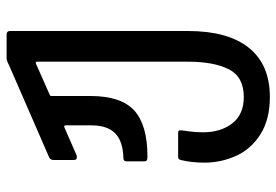

<svg xmlns="http://www.w3.org/2000/svg" viewBox="-148 -462 838 582"><g transform="rotate(-90 271.0 -171.0)"><path d="M69 30Q69 -10 77 -42Q79 -50 86 -50H160Q167 -50 167 -44Q167 -38 164 -18.5Q161 1 161 26Q161 79 188 114Q215 149 268 149Q329 149 352 103.5Q375 58 375 -20V-478Q375 -483 369 -481L274 -439Q271 -438 271 -434V-316Q271 -223 227 -183Q183 -143 87 -143Q79 -143 76 -145Q73 -147 73 -153V-206Q73 -216 83 -216Q133 -217 157.5 -240.5Q182 -264 182 -313V-391Q182 -398 174 -394L94 -359Q91 -357 85 -357Q77 -357 77 -366V-428Q77 -433 79.5 -436.5Q82 -440 85 -441L363 -562Q365 -563 372.5 -566.5Q380 -570 386 -570H457Q468 -570 468 -560V-20Q468 101 417 164.5Q366 228 268 228Q200 228 155 199.5Q110 171 89.5 125.5Q69 80 69 30Z"/></g></svg>

Font: Barlow GEO Medium
Style: Regular
Weight: 500
Designer: Jeremy Tribby
Foundry: Tribby Type
Version: Version 1.408